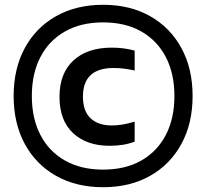

<svg xmlns="http://www.w3.org/2000/svg" viewBox="-20 -771 862 802"><path d="M410.5 11Q298.5 11 214.2 -36.5Q130 -84 83.5 -169.8Q37 -255.5 37 -370Q37 -484.5 83.5 -570.2Q130 -656 214.2 -703.5Q298.5 -751 410.5 -751Q523 -751 607 -703.5Q691 -656 737.8 -570.2Q784.5 -484.5 784.5 -370Q784.5 -255.5 737.8 -169.8Q691 -84 607 -36.5Q523 11 410.5 11ZM410.5 -62.5Q503 -62.5 569.8 -100.2Q636.5 -138 672.5 -207Q708.5 -276 708.5 -370Q708.5 -464 672.5 -533Q636.5 -602 569.8 -639.8Q503 -677.5 410.5 -677.5Q318.5 -677.5 251.8 -639.8Q185 -602 149 -533Q113 -464 113 -370Q113 -276 149 -207Q185 -138 251.8 -100.2Q318.5 -62.5 410.5 -62.5ZM437.5 -162Q342.5 -162 285.5 -214.8Q228.5 -267.5 228.5 -366.5Q228.5 -464.5 286.5 -518.2Q344.5 -572 446.5 -572Q498.5 -572 542.5 -559.5V-476.5Q520 -481.5 499 -484.2Q478 -487 454.5 -487Q326.5 -487 326.5 -367.5Q326.5 -307 358.2 -277Q390 -247 446.5 -247Q468 -247 490.2 -250.5Q512.5 -254 542.5 -263V-179.5Q498.5 -162 437.5 -162Z"/></svg>

Font: Encode Sans Cnd SmBold
Style: Regular
Weight: 600
Width: 3
Designer: Multiple Designers
Foundry: Impallari Type
Version: Version 3.002; ttfautohint (v1.8.3) -l 8 -r 50 -G 200 -x 14 